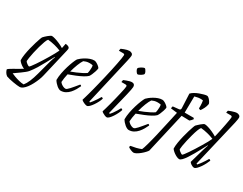

<svg xmlns="http://www.w3.org/2000/svg" viewBox="-155 -1414 2819 2228"><g transform="rotate(30 1254.5 -300.0)"><path d="M176 200Q164 200 140.5 197.5Q117 195 89 190Q61 185 35 179Q9 173 -9 166Q-31 149 -41 129Q-51 109 -53 98Q-50 92 -34 81Q-18 70 7 56Q32 42 61 25.5Q90 9 117 -8Q96 -17 78 -30Q60 -43 48.5 -55.5Q37 -68 34 -75Q33 -112 40.5 -157.5Q48 -203 59.5 -249Q71 -295 83 -334.5Q95 -374 104.5 -400Q114 -426 118 -430Q125 -438 137 -449.5Q149 -461 163 -472.5Q177 -484 189.5 -492Q202 -500 209 -500Q225 -500 253.5 -491.5Q282 -483 315.5 -468.5Q349 -454 378 -436L391 -500Q398 -500 407.5 -498.5Q417 -497 426 -493Q435 -489 441 -482.5Q447 -476 447 -465Q447 -463 446 -456Q445 -449 442 -436L353 -57Q346 -25 332 10Q318 45 300.5 78.5Q283 112 262.5 139.5Q242 167 220 183.5Q198 200 176 200ZM204 151Q228 122 248.5 73.5Q269 25 286 -39L338 -233Q345 -258 352 -277.5Q359 -297 362 -301L357 -304Q328 -251 301 -200.5Q274 -150 246 -104.5Q218 -59 186 -19Q176 -6 154.5 11.5Q133 29 108 47Q83 65 61.5 80Q40 95 29 103Q43 110 73.5 121.5Q104 133 139.5 142Q175 151 204 151ZM154 -60Q158 -60 173 -79Q188 -98 209.5 -129.5Q231 -161 255 -199Q279 -237 301.5 -275Q324 -313 342 -345.5Q360 -378 368 -397Q330 -413 284 -424.5Q238 -436 191 -440Q179 -427 166.5 -392.5Q154 -358 141.5 -314Q129 -270 119.5 -226Q110 -182 104.5 -148Q99 -114 99 -101Q107 -87 126.5 -73.5Q146 -60 154 -60Z M610 0Q600 0 586 -7Q572 -14 557.5 -26Q543 -38 530 -53Q517 -68 508 -84Q508 -129 517.5 -178.5Q527 -228 541 -274Q555 -320 569.5 -356Q584 -392 595 -409Q604 -419 623.5 -434.5Q643 -450 668.5 -465Q694 -480 722 -490Q750 -500 777 -500Q791 -500 810.5 -489Q830 -478 845.5 -464Q861 -450 862 -441Q859 -420 851 -395.5Q843 -371 833.5 -349.5Q824 -328 815 -316Q797 -298 761 -278.5Q725 -259 679.5 -240.5Q634 -222 587 -205Q580 -175 575.5 -145.5Q571 -116 570 -93Q576 -83 589 -72.5Q602 -62 618 -55Q634 -48 648 -48Q657 -48 668.5 -57Q680 -66 695.5 -83Q711 -100 730.5 -123.5Q750 -147 774 -176Q781 -175 785.5 -172Q790 -169 792 -164Q781 -139 764.5 -110.5Q748 -82 726 -57Q704 -32 675 -16Q646 0 610 0ZM597 -248Q628 -259 663.5 -274Q699 -289 731 -305.5Q763 -322 782 -336Q784 -343 785.5 -353.5Q787 -364 788 -370Q790 -390 790.5 -409.5Q791 -429 786 -442Q775 -444 764 -445Q753 -446 745 -446Q720 -446 701 -440.5Q682 -435 668 -428Q650 -402 631 -353.5Q612 -305 597 -248Z M962 0Q952 0 934.5 -6.5Q917 -13 902.5 -22Q888 -31 885 -37Q890 -54 897.5 -78.5Q905 -103 913.5 -135Q922 -167 932 -204.5Q942 -242 952 -284Q965 -337 978.5 -393.5Q992 -450 1003.5 -503.5Q1015 -557 1024 -602Q1033 -647 1038 -679Q1043 -711 1043 -724Q1043 -733 1037.5 -736.5Q1032 -740 1022 -740H966Q966 -746 968 -756Q970 -766 972 -770Q991 -778 1009.5 -785Q1028 -792 1044.5 -796Q1061 -800 1074 -800Q1091 -800 1106.5 -791Q1122 -782 1122 -761Q1122 -758 1119 -738.5Q1116 -719 1110 -693L964 -59L975 -52Q984 -61 1000 -82.5Q1016 -104 1033 -129.5Q1050 -155 1061 -175Q1068 -175 1074 -172Q1080 -169 1082 -164Q1076 -143 1062 -115Q1048 -87 1030 -61Q1012 -35 994 -17.5Q976 0 962 0Z M1228 0Q1218 0 1201.5 -6.5Q1185 -13 1171 -22Q1157 -31 1154 -37Q1160 -55 1169 -87Q1178 -119 1189 -159.5Q1200 -200 1210 -242.5Q1220 -285 1229 -322.5Q1238 -360 1243 -386.5Q1248 -413 1248 -422Q1248 -433 1242 -436.5Q1236 -440 1225 -440H1173Q1173 -448 1175 -457Q1177 -466 1179 -470Q1196 -477 1214.5 -484Q1233 -491 1250.5 -495.5Q1268 -500 1282 -500Q1301 -500 1311 -489.5Q1321 -479 1321 -459Q1321 -448 1315.5 -419.5Q1310 -391 1300.5 -350.5Q1291 -310 1279 -261.5Q1267 -213 1254 -161.5Q1241 -110 1229 -59L1240 -52Q1250 -62 1265.5 -83Q1281 -104 1296.5 -129.5Q1312 -155 1322 -175Q1330 -175 1336 -171.5Q1342 -168 1344 -164Q1338 -143 1324.5 -115Q1311 -87 1293.5 -60.5Q1276 -34 1259 -17Q1242 0 1228 0ZM1290 -611Q1284 -611 1275 -621.5Q1266 -632 1259.5 -645Q1253 -658 1253 -667Q1253 -674 1262 -682.5Q1271 -691 1283.5 -698.5Q1296 -706 1307.5 -711Q1319 -716 1325 -716Q1332 -716 1340 -705.5Q1348 -695 1354 -682Q1360 -669 1360 -659Q1360 -652 1352 -644Q1344 -636 1332 -628.5Q1320 -621 1308.5 -616Q1297 -611 1290 -611Z M1522 0Q1512 0 1498 -7Q1484 -14 1469.5 -26Q1455 -38 1442 -53Q1429 -68 1420 -84Q1420 -129 1429.5 -178.5Q1439 -228 1453 -274Q1467 -320 1481.5 -356Q1496 -392 1507 -409Q1516 -419 1535.5 -434.5Q1555 -450 1580.5 -465Q1606 -480 1634 -490Q1662 -500 1689 -500Q1703 -500 1722.5 -489Q1742 -478 1757.5 -464Q1773 -450 1774 -441Q1771 -420 1763 -395.5Q1755 -371 1745.5 -349.5Q1736 -328 1727 -316Q1709 -298 1673 -278.5Q1637 -259 1591.5 -240.5Q1546 -222 1499 -205Q1492 -175 1487.5 -145.5Q1483 -116 1482 -93Q1488 -83 1501 -72.5Q1514 -62 1530 -55Q1546 -48 1560 -48Q1569 -48 1580.5 -57Q1592 -66 1607.5 -83Q1623 -100 1642.5 -123.5Q1662 -147 1686 -176Q1693 -175 1697.5 -172Q1702 -169 1704 -164Q1693 -139 1676.5 -110.5Q1660 -82 1638 -57Q1616 -32 1587 -16Q1558 0 1522 0ZM1509 -248Q1540 -259 1575.5 -274Q1611 -289 1643 -305.5Q1675 -322 1694 -336Q1696 -343 1697.5 -353.5Q1699 -364 1700 -370Q1702 -390 1702.5 -409.5Q1703 -429 1698 -442Q1687 -444 1676 -445Q1665 -446 1657 -446Q1632 -446 1613 -440.5Q1594 -435 1580 -428Q1562 -402 1543 -353.5Q1524 -305 1509 -248Z M1703 200Q1696 200 1685.5 197Q1675 194 1663 189Q1651 184 1641.5 178.5Q1632 173 1627 168Q1629 161 1630.5 156Q1632 151 1634 149Q1669 144 1704 135.5Q1739 127 1770 114Q1775 105 1782.5 81.5Q1790 58 1799 25.5Q1808 -7 1817 -43Q1826 -79 1834 -112Q1842 -145 1847 -170Q1861 -233 1877.5 -305Q1894 -377 1910 -453L1824 -463Q1824 -473 1826 -481Q1828 -489 1830 -493L1910 -501Q1921 -503 1925.5 -507Q1930 -511 1932 -524L1923 -718Q1938 -735 1964 -750Q1990 -765 2019.5 -776Q2049 -787 2074.5 -793.5Q2100 -800 2112 -800Q2127 -800 2142 -785Q2157 -770 2167.5 -752.5Q2178 -735 2179 -726Q2173 -692 2159.5 -665.5Q2146 -639 2131 -617Q2121 -617 2114.5 -619.5Q2108 -622 2105 -626Q2106 -640 2105.5 -658Q2105 -676 2103.5 -695Q2102 -714 2099 -728Q2089 -730 2080.5 -730.5Q2072 -731 2064 -731Q2044 -731 2026.5 -727Q2009 -723 1989 -718L1986 -500H2106L2116 -487Q2110 -478 2100 -466.5Q2090 -455 2079 -447L1974 -450L1851 87Q1845 98 1827.5 117Q1810 136 1787 155Q1764 174 1741 187Q1718 200 1703 200Z M2200 0Q2185 0 2165.5 -9Q2146 -18 2128 -31Q2110 -44 2098 -56.5Q2086 -69 2084 -75Q2083 -112 2090.5 -157.5Q2098 -203 2109.5 -249.5Q2121 -296 2133 -335.5Q2145 -375 2154.5 -401Q2164 -427 2168 -431Q2174 -437 2186 -448.5Q2198 -460 2212 -472Q2226 -484 2238.5 -492Q2251 -500 2258 -500Q2274 -500 2303 -491.5Q2332 -483 2365.5 -468Q2399 -453 2428 -435Q2431 -447 2437.5 -476Q2444 -505 2452 -542.5Q2460 -580 2467 -617Q2474 -654 2479 -683Q2484 -712 2484 -722Q2484 -731 2479 -735.5Q2474 -740 2464 -740H2404Q2404 -748 2406 -757Q2408 -766 2410 -770Q2428 -778 2447 -784.5Q2466 -791 2484 -795.5Q2502 -800 2515 -800Q2532 -800 2547 -790.5Q2562 -781 2562 -761Q2562 -758 2559.5 -738.5Q2557 -719 2551 -693L2401 -57L2412 -50Q2423 -61 2440 -84Q2457 -107 2474 -132.5Q2491 -158 2501 -176Q2510 -176 2515.5 -172Q2521 -168 2522 -164Q2514 -143 2499.5 -115Q2485 -87 2467 -61Q2449 -35 2431 -17.5Q2413 0 2399 0Q2390 0 2379 -4Q2368 -8 2358.5 -14.5Q2349 -21 2342 -28Q2335 -35 2333 -40L2388 -233Q2395 -256 2401.5 -276Q2408 -296 2412 -301L2407 -304Q2389 -270 2367 -229Q2345 -188 2322 -147.5Q2299 -107 2276.5 -73.5Q2254 -40 2234.5 -20Q2215 0 2200 0ZM2204 -62Q2208 -62 2223 -81Q2238 -100 2259.5 -131.5Q2281 -163 2304.5 -200.5Q2328 -238 2351 -276Q2374 -314 2391.5 -346Q2409 -378 2417 -397Q2379 -413 2333 -424.5Q2287 -436 2241 -440Q2229 -427 2216.5 -393.5Q2204 -360 2192 -316.5Q2180 -273 2170 -229Q2160 -185 2154.5 -151Q2149 -117 2149 -103Q2154 -94 2165 -84.5Q2176 -75 2187.5 -68.5Q2199 -62 2204 -62Z"/></g></svg>

Font: Texturina Medium 12pt Thin
Style: Italic
Weight: 250
Italic angle: -11°
Version: Version 1.002